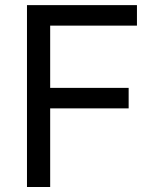

<svg xmlns="http://www.w3.org/2000/svg" viewBox="-20 -748 630 768"><path d="M87.9 -727.5H527.8V-645.5H180.7V-396.5H494.6V-314.5H180.7V0H87.9Z"/></svg>

Font: Raveo Variable
Style: Regular
Weight: 400
Designer: Jakub Foglar, Rasmus Andersson (Inter)
Foundry: Jakubfoglar.com
Version: Version 1.000;Glyphs 3.2.3 (3260)